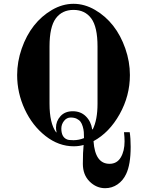

<svg xmlns="http://www.w3.org/2000/svg" viewBox="-20 -750 752 1008"><path d="M70 -356Q70 -426 94 -495Q118 -564 158 -615Q198 -666 253 -698Q308 -730 366 -730Q424 -730 479 -698Q534 -666 574 -615Q614 -564 638 -495Q662 -426 662 -356Q662 -247 608 -150.5Q554 -54 471 -9Q479 110 555 110Q594 110 614 76.5Q634 43 634 -8Q634 -29 631 -56H661Q666 -24 666 21Q666 114 642 164Q626 198 597 218Q568 238 532 238Q486 238 450.5 203Q415 168 415 110Q415 48 419 11Q395 18 367 18Q288 18 219 -36Q150 -90 110 -176Q70 -262 70 -356ZM240 -206Q240 -102 275 -55L277 -56Q274 -68 274 -80Q274 -114 297.5 -140Q321 -166 362 -166Q404 -166 431 -139Q458 -112 464 -71H467Q492 -121 492 -206V-506Q492 -609 459 -653.5Q426 -698 366 -698Q306 -698 273 -653.5Q240 -609 240 -506ZM302 -75Q302 -30 332 -18Q340 -14 366 -14Q394 -14 421 -25Q421 -44 420 -57Q419 -70 414.5 -85.5Q410 -101 403 -110.5Q396 -120 383 -126.5Q370 -133 351 -133Q330 -133 316 -115Q302 -97 302 -75Z"/></svg>

Font: Old Standard TT
Style: Bold
Weight: 700
Designer: Alexey Kryukov <alexios@thessalonica.org.ru>
Version: Version 2.2